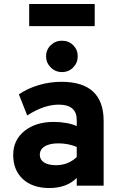

<svg xmlns="http://www.w3.org/2000/svg" viewBox="-20 -935 608 967"><path d="M228.5 12Q144 12 95.2 -33Q46.5 -78 46.5 -154.5Q46.5 -229.5 103 -275.2Q159.5 -321 251 -321Q283.5 -321 314.2 -315.5Q345 -310 366.5 -300V-330.5Q366.5 -408 276 -408Q201.5 -408 117 -353.5L75 -460Q120.5 -490.5 176.2 -506.8Q232 -523 289.5 -523Q502 -523 502 -325.5V0H366.5V-39Q316 12 228.5 12ZM262.5 -103Q323 -103 366.5 -144V-195Q324 -213 273.5 -213Q230 -213 205.2 -197.8Q180.5 -182.5 180.5 -155Q180.5 -130.5 202 -116.8Q223.5 -103 262.5 -103ZM292 -572Q259 -572 235.5 -595.5Q212 -619 212 -651.5Q212 -684.5 235.5 -707.2Q259 -730 292 -730Q326 -730 348.8 -707.2Q371.5 -684.5 371.5 -651.5Q371.5 -619 348.8 -595.5Q326 -572 292 -572ZM127 -803.5V-915H457V-803.5Z"/></svg>

Font: Overpass ExtraBold
Style: Regular
Weight: 800
Designer: Delve Withrington, Dave Bailey, Thomas Jockin
Foundry: Delve Fonts LLC
Version: Version 4.000; ttfautohint (v1.8.3)